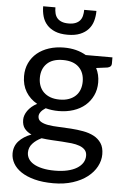

<svg xmlns="http://www.w3.org/2000/svg" viewBox="-60 -759 640 984"><g transform="rotate(5 260.0 -266.5)"><path d="M247 -247.5Q274 -247.5 294.5 -255Q315 -262.5 329 -276Q343 -289.5 350 -308.2Q357 -327 357 -349.5Q357 -396 328.8 -423.5Q300.5 -451 247 -451Q193 -451 164.8 -423.5Q136.5 -396 136.5 -349.5Q136.5 -327 143.8 -308.2Q151 -289.5 165 -276Q179 -262.5 199.5 -255Q220 -247.5 247 -247.5ZM407.5 27.5Q407.5 9 397 -2.5Q386.5 -14 368.8 -20.5Q351 -27 327.5 -29.8Q304 -32.5 277.8 -34Q251.5 -35.5 224.5 -37Q197.5 -38.5 172.5 -42Q144.5 -29 126.8 -9.2Q109 10.5 109 37Q109 54 117.8 68.8Q126.5 83.5 144.5 94.2Q162.5 105 189.8 111.2Q217 117.5 254 117.5Q290 117.5 318.5 111Q347 104.5 366.8 92.5Q386.5 80.5 397 64Q407.5 47.5 407.5 27.5ZM498 -486.5V-453.5Q498 -437 477 -432.5L419.5 -425Q436.5 -392 436.5 -352Q436.5 -315 422.2 -284.8Q408 -254.5 383 -233Q358 -211.5 323 -200Q288 -188.5 247 -188.5Q211.5 -188.5 180 -197Q164 -187 155.5 -175.8Q147 -164.5 147 -153Q147 -135 161.8 -125.8Q176.5 -116.5 200.5 -112.5Q224.5 -108.5 255.2 -107.5Q286 -106.5 318.2 -104.2Q350.5 -102 381.2 -96.5Q412 -91 436 -78.5Q460 -66 474.8 -44Q489.5 -22 489.5 13Q489.5 45.5 473.2 76Q457 106.5 426.5 130.2Q396 154 351.8 168.2Q307.5 182.5 252 182.5Q196.5 182.5 155 171.5Q113.5 160.5 86 142Q58.5 123.5 44.8 99.2Q31 75 31 48.5Q31 11 54.5 -15Q78 -41 119 -56.5Q96.5 -66.5 83.2 -83.2Q70 -100 70 -128.5Q70 -139.5 74 -151.2Q78 -163 86.2 -174.8Q94.5 -186.5 106.5 -197Q118.5 -207.5 134.5 -215.5Q97 -236.5 76 -271.2Q55 -306 55 -352Q55 -389 69.2 -419.2Q83.5 -449.5 109 -470.8Q134.5 -492 169.8 -503.5Q205 -515 247 -515Q280 -515 308.5 -507.8Q337 -500.5 360.5 -486.5ZM258.5 -582Q220 -582 194 -592.8Q168 -603.5 151.8 -621.8Q135.5 -640 128.5 -664.5Q121.5 -689 121.5 -716.5H184.5Q184.5 -700 188 -685.8Q191.5 -671.5 200 -661.5Q208.5 -651.5 222.8 -645.8Q237 -640 258.5 -640Q280 -640 294.2 -645.8Q308.5 -651.5 317 -661.5Q325.5 -671.5 329 -685.8Q332.5 -700 332.5 -716.5H395.5Q395.5 -689 388.5 -664.5Q381.5 -640 365.2 -621.8Q349 -603.5 322.8 -592.8Q296.5 -582 258.5 -582Z"/></g></svg>

Font: Lato 2
Style: Regular
Weight: 400
Designer: Lukasz Dziedzic with Adam Twardoch and Botio Nikoltchev
Foundry: tyPoland Lukasz Dziedzic
Version: Version 2.015; 2015-08-06; http://www.latofonts.com/